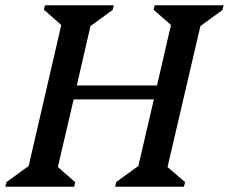

<svg xmlns="http://www.w3.org/2000/svg" viewBox="-46 -710 870 730"><path d="M-26 0 -21 -18 63 -79 187 -615 121 -673 125 -690H387L382 -672L298 -611L246 -385H551L604 -615L538 -673L542 -690H804L800 -672L716 -611L591 -75L658 -17L653 0H392L396 -18L480 -79L539 -332H234L174 -75L240 -17L236 0Z"/></svg>

Font: Platypi
Style: Italic
Weight: 400
Italic angle: -13°
Designer: David Sargent
Foundry: Bolt Cutter Type
Version: Version 1.200; ttfautohint (v1.8.4.7-5d5b)